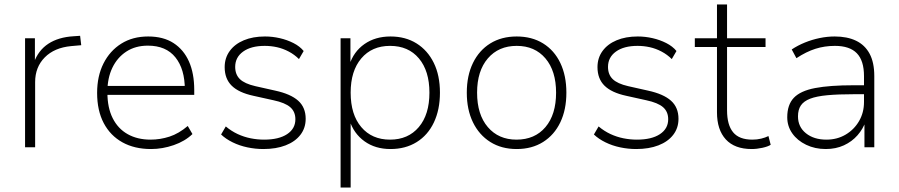

<svg xmlns="http://www.w3.org/2000/svg" viewBox="-20 -658 4017 858"><path d="M92 0V-487H136V-377H131Q151 -433 196 -462.5Q241 -492 309 -496L338 -498L343 -456L298 -452Q223 -445 180 -401.5Q137 -358 137 -291V0Z M655 8Q581 8 527 -22Q473 -52 443.5 -108Q414 -164 414 -243Q414 -318 442.5 -374.5Q471 -431 522 -463Q573 -495 642 -495Q710 -495 755.5 -465.5Q801 -436 824.5 -383Q848 -330 848 -256V-234H443V-274H826L806 -258Q806 -349 764 -401.5Q722 -454 641 -454Q585 -454 544.5 -427.5Q504 -401 482 -355Q460 -309 460 -249V-243Q460 -177 483.5 -130Q507 -83 550.5 -58.5Q594 -34 653 -34Q696 -34 737.5 -47.5Q779 -61 819 -95L840 -59Q807 -27 756.5 -9.5Q706 8 655 8Z M1157 8Q1121 8 1085.5 0.5Q1050 -7 1019.5 -22Q989 -37 968 -57L989 -93Q1014 -72 1042 -59Q1070 -46 1100 -40Q1130 -34 1160 -34Q1226 -34 1263 -58.5Q1300 -83 1300 -125Q1300 -159 1277 -179Q1254 -199 1202 -210L1112 -230Q1047 -244 1015.5 -275Q984 -306 984 -358Q984 -399 1006.5 -430Q1029 -461 1069.5 -478Q1110 -495 1164 -495Q1197 -495 1230 -487.5Q1263 -480 1291.5 -465.5Q1320 -451 1337 -430L1316 -394Q1296 -414 1270.5 -427.5Q1245 -441 1218 -447Q1191 -453 1163 -453Q1102 -453 1066.5 -427.5Q1031 -402 1031 -359Q1031 -325 1052 -304.5Q1073 -284 1121 -273L1210 -253Q1279 -238 1312.5 -208Q1346 -178 1346 -127Q1346 -86 1322.5 -55.5Q1299 -25 1256.5 -8.5Q1214 8 1157 8Z M1502 180V-487H1546V-367H1541Q1560 -427 1608.5 -461Q1657 -495 1725 -495Q1792 -495 1841.5 -464Q1891 -433 1918.5 -377Q1946 -321 1946 -244Q1946 -168 1919 -111Q1892 -54 1842 -23Q1792 8 1725 8Q1657 8 1609 -26.5Q1561 -61 1542 -120H1547V180ZM1723 -34Q1804 -34 1851.5 -90Q1899 -146 1899 -244Q1899 -341 1852 -397Q1805 -453 1723 -453Q1642 -453 1594.5 -397Q1547 -341 1547 -244Q1547 -146 1594.5 -90Q1642 -34 1723 -34Z M2289 8Q2221 8 2171 -23.5Q2121 -55 2093.5 -111.5Q2066 -168 2066 -244Q2066 -320 2093.5 -376.5Q2121 -433 2171 -464Q2221 -495 2289 -495Q2357 -495 2407 -464Q2457 -433 2484 -376.5Q2511 -320 2511 -244Q2511 -168 2484 -111.5Q2457 -55 2407 -23.5Q2357 8 2289 8ZM2288 -34Q2370 -34 2417.5 -90Q2465 -146 2465 -244Q2465 -341 2417.5 -397Q2370 -453 2289 -453Q2208 -453 2160 -397Q2112 -341 2112 -244Q2112 -146 2160 -90Q2208 -34 2288 -34Z M2823 8Q2787 8 2751.5 0.5Q2716 -7 2685.5 -22Q2655 -37 2634 -57L2655 -93Q2680 -72 2708 -59Q2736 -46 2766 -40Q2796 -34 2826 -34Q2892 -34 2929 -58.5Q2966 -83 2966 -125Q2966 -159 2943 -179Q2920 -199 2868 -210L2778 -230Q2713 -244 2681.5 -275Q2650 -306 2650 -358Q2650 -399 2672.5 -430Q2695 -461 2735.5 -478Q2776 -495 2830 -495Q2863 -495 2896 -487.5Q2929 -480 2957.5 -465.5Q2986 -451 3003 -430L2982 -394Q2962 -414 2936.5 -427.5Q2911 -441 2884 -447Q2857 -453 2829 -453Q2768 -453 2732.5 -427.5Q2697 -402 2697 -359Q2697 -325 2718 -304.5Q2739 -284 2787 -273L2876 -253Q2945 -238 2978.5 -208Q3012 -178 3012 -127Q3012 -86 2988.5 -55.5Q2965 -25 2922.5 -8.5Q2880 8 2823 8Z M3339 8Q3263 8 3223.5 -35Q3184 -78 3184 -156V-448H3085V-487H3184V-638H3229V-487H3401V-448H3229V-165Q3229 -100 3256 -67Q3283 -34 3342 -34Q3363 -34 3381.5 -38.5Q3400 -43 3414 -50L3424 -11Q3412 -3 3387 2.5Q3362 8 3339 8Z M3670 8Q3622 8 3582.5 -11Q3543 -30 3520.5 -62Q3498 -94 3498 -134Q3498 -190 3527.5 -221Q3557 -252 3622.5 -264.5Q3688 -277 3795 -277H3853V-237H3797Q3726 -237 3677.5 -232.5Q3629 -228 3600.5 -217Q3572 -206 3559 -187Q3546 -168 3546 -138Q3546 -91 3581.5 -62.5Q3617 -34 3673 -34Q3721 -34 3759 -56.5Q3797 -79 3819 -117Q3841 -155 3841 -202V-318Q3841 -387 3809 -420Q3777 -453 3711 -453Q3665 -453 3624 -440Q3583 -427 3539 -398L3518 -437Q3545 -455 3577 -468Q3609 -481 3643 -488Q3677 -495 3710 -495Q3766 -495 3805.5 -476Q3845 -457 3866 -418Q3887 -379 3887 -318V0H3843V-117H3849Q3837 -82 3812 -53.5Q3787 -25 3751 -8.5Q3715 8 3670 8Z"/></svg>

Font: Nunito Sans 10pt ExtraLight
Style: Regular
Weight: 250
Designer: Vernon Adams
Foundry: Vernon Adams
Version: Version 3.101;gftools[0.9.27]